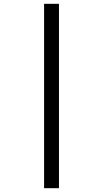

<svg xmlns="http://www.w3.org/2000/svg" viewBox="-20 -843 540 1006"><path d="M211 143V-823H289V143Z"/></svg>

Font: Iosevka Term SS14
Style: Regular
Weight: 400
Monospace: yes
Designer: Belleve Invis
Foundry: Belleve Invis
Version: Version 24.1.1; ttfautohint (v1.8.4)